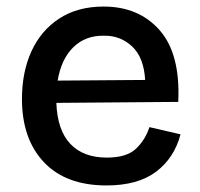

<svg xmlns="http://www.w3.org/2000/svg" viewBox="-20 -553 611 586"><path d="M305 13Q181 13 114 -58Q47 -129 47 -251Q47 -333 76 -396.5Q105 -460 161 -496.5Q217 -533 296 -533Q404 -533 467.5 -460.5Q531 -388 524 -242L152 -239Q155 -156 194.5 -114Q234 -72 306 -72Q367 -72 395.5 -99.5Q424 -127 436 -165L531 -143Q512 -71 456.5 -29Q401 13 305 13ZM297 -444Q241 -445 204 -409Q167 -373 156 -307L423 -309Q419 -378 383 -411.5Q347 -445 297 -444Z"/></svg>

Font: Bricolage Grotesque 10pt Medium
Style: Regular
Weight: 500
Designer: Mathieu Triay
Foundry: Atelier Triay
Version: Version 1.000; ttfautohint (v1.8.4.7-5d5b);gftools[0.9.32]